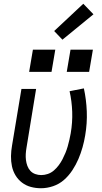

<svg xmlns="http://www.w3.org/2000/svg" viewBox="-20 -993 540 1021"><path d="M198 8Q170 8 144 1Q118 -6 97 -22Q76 -38 62.5 -60.5Q49 -83 43.5 -109Q38 -135 38.5 -163Q39 -191 44 -219L94 -520H172L121 -208Q118 -191 117 -174.5Q116 -158 118 -142Q120 -126 125.5 -111Q131 -96 141.5 -84.5Q152 -73 167.5 -67.5Q183 -62 199 -62Q217 -62 234.5 -68Q252 -74 266.5 -86.5Q281 -99 292.5 -114.5Q304 -130 312.5 -146.5Q321 -163 328 -180Q335 -197 340 -214.5Q345 -232 349 -249.5Q353 -267 356 -284Q366 -342 364 -398.5Q362 -455 350 -508L426 -523Q439 -464 441.5 -400.5Q444 -337 433 -273Q428 -242 419 -210Q410 -178 397 -147.5Q384 -117 365 -88Q346 -59 320.5 -36.5Q295 -14 262.5 -3Q230 8 198 8ZM335 -611 355 -729H474L454 -611ZM135 -611 155 -729H274L254 -611ZM312 -782 268 -828 423 -973 477 -917Z"/></svg>

Font: Iosevka SS04 Oblique
Style: Regular
Weight: 400
Italic angle: -9°
Monospace: yes
Designer: Belleve Invis
Foundry: Belleve Invis
Version: Version 19.0.0; ttfautohint (v1.8.4)